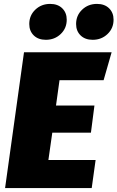

<svg xmlns="http://www.w3.org/2000/svg" viewBox="-20 -964 602 984"><path d="M552 -696 511 -553H285L267 -423H464L446 -284H248L228 -144H470L450 0H6L103 -696ZM130 -841Q130 -885 161 -914.5Q192 -944 237 -944Q276 -944 299 -921.5Q322 -899 322 -863Q322 -819 291 -789.5Q260 -760 215 -760Q176 -760 153 -782.5Q130 -805 130 -841ZM370 -841Q370 -885 401 -914.5Q432 -944 477 -944Q516 -944 539 -921.5Q562 -899 562 -863Q562 -819 531 -789.5Q500 -760 455 -760Q416 -760 393 -782.5Q370 -805 370 -841Z"/></svg>

Font: Fira Sans Black
Style: Italic
Weight: 900
Italic angle: -8°
Designer: Carrois Corporate & Edenspiekermann AG
Foundry: Carrois Corporate GbR & Edenspiekermann AG
Version: Version 4.203